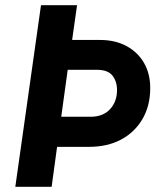

<svg xmlns="http://www.w3.org/2000/svg" viewBox="-20 -720 613 740"><path d="M39 0 138 -700H277L258 -566H366Q424 -566 467.5 -542.5Q511 -519 535 -477.5Q559 -436 559 -381Q559 -312 529 -261Q499 -210 446.5 -182Q394 -154 322 -154H200L179 0ZM216 -270H329Q377 -270 404 -299Q431 -328 431 -373Q431 -406 413.5 -428.5Q396 -451 353 -451H241Z"/></svg>

Font: Finlandica SemiBold
Style: Italic
Weight: 600
Italic angle: -8°
Designer: Niklas Ekholm, Juho Hiilivirta, Jaakko Suomalainen
Foundry: Helsinki Type Studio
Version: Version 1.063